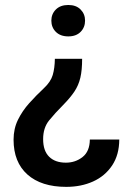

<svg xmlns="http://www.w3.org/2000/svg" viewBox="-20 -558 527 767"><path d="M319.8 -475.6Q319.8 -448.7 302 -430.7Q284.2 -412.6 252.9 -412.6Q221.2 -412.6 203.1 -430.7Q185.1 -448.7 185.1 -475.6Q185.1 -502 203.1 -520Q221.2 -538.1 252.9 -538.1Q284.2 -538.1 302 -520Q319.8 -502 319.8 -475.6ZM199.2 -323.2H308.1Q308.1 -277.8 301 -247.6Q293.9 -217.3 277.3 -192.4Q260.7 -167.5 231.9 -138.2Q199.7 -106 176 -76.7Q152.3 -47.4 152.3 -2Q152.3 44.4 176.3 68.1Q200.2 91.8 243.2 91.8Q281.2 91.8 309.8 69.3Q338.4 46.9 338.9 -0.5H456.5Q456.1 61 427.7 103.3Q399.4 145.5 351.8 167Q304.2 188.5 244.6 188.5Q145 188.5 89.6 139.2Q34.2 89.8 34.2 0Q34.2 -43.9 51.8 -79.6Q69.3 -115.2 96.9 -146Q124.5 -176.8 155.3 -205.6Q182.6 -231 190.7 -258.5Q198.7 -286.1 199.2 -323.2Z"/></svg>

Font: Vazirmatn RD UI Medium
Style: Regular
Weight: 500
Designer: Saber Rastikerdar
Foundry: Saber Rastikerdar
Version: Version 33.003